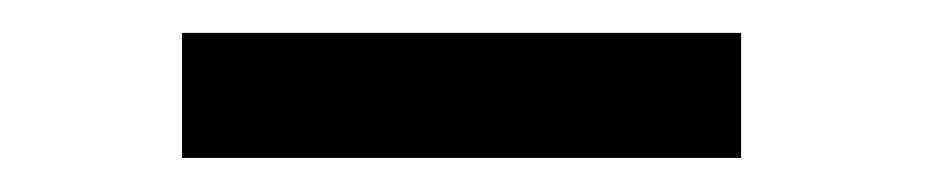

<svg xmlns="http://www.w3.org/2000/svg" viewBox="-20 -725 558 115"><path d="M89 -630.4V-705.3H423.9V-630.4Z"/></svg>

Font: Comme
Style: Regular
Weight: 400
Designer: Vernon Adams
Foundry: Vernon Adams
Version: Version 1.000;gftools[0.9.27]